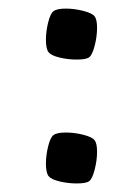

<svg xmlns="http://www.w3.org/2000/svg" viewBox="-20 -426 318 451"><path d="M160.2 4.9Q139.6 4.9 120.1 0.2Q100.6 -4.4 94.2 -12.2Q87.9 -20 87.9 -41.5Q87.9 -62 93.3 -83Q98.6 -104 106 -108.9Q113.8 -114.7 134.8 -114.7Q154.8 -114.7 175.8 -109.4Q196.8 -104 202.1 -96.7Q208 -89.4 208 -69.8Q208 -49.3 202.4 -27.6Q196.8 -5.9 189.5 -0.5Q182.6 4.9 160.2 4.9ZM160.2 -286.1Q139.6 -286.1 120.1 -290.8Q100.6 -295.4 94.2 -303.2Q87.9 -311 87.9 -332.5Q87.9 -353 93.3 -374Q98.6 -395 106 -399.9Q113.8 -405.8 134.8 -405.8Q154.8 -405.8 175.8 -400.4Q196.8 -395 202.1 -387.7Q208 -380.4 208 -360.8Q208 -340.3 202.4 -318.6Q196.8 -296.9 189.5 -291.5Q182.6 -286.1 160.2 -286.1Z"/></svg>

Font: Vesper Libre
Style: Regular
Weight: 400
Designer: Robert Keller & Kimya Gandhi
Foundry: Mota Italic
Version: Version 1.058